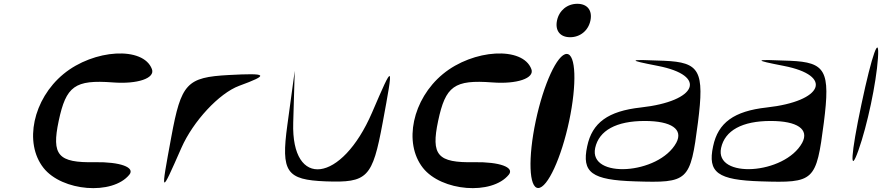

<svg xmlns="http://www.w3.org/2000/svg" viewBox="-20 -955 4644 1011"><path d="M209 -71C307 53 572 74 661 -35C693 -74 612 -103 480 -101C285 -97 251 -138 289 -318C328 -502 374 -536 574 -521C704 -511 798 -543 780 -591C735 -712 474 -697 314 -565C154 -433 105 -203 209 -71Z M882 -234C825 75 824 76 935 -176C997 -317 1134 -464 1239 -503C1400 -562 1390 -571 1185 -560C963 -548 934 -516 882 -234Z M1532 -582 1493 -296C1459 -49 1488 -8 1695 0C1915 8 1941 -18 1995 -309C2054 -627 2053 -627 1939 -362C1779 9 1513 43 1524 -309Z M2207 -71C2305 53 2570 74 2659 -35C2691 -74 2610 -103 2478 -101C2283 -97 2249 -138 2287 -318C2326 -502 2372 -536 2572 -521C2702 -511 2796 -543 2778 -591C2733 -712 2472 -697 2312 -565C2152 -433 2103 -203 2207 -71Z M2801 -318C2760 -124 2765 35 2814 35C2863 35 2936 -124 2977 -318C3018 -512 3013 -671 2964 -671C2915 -671 2842 -512 2801 -318ZM2913 -847C2902 -794 2929 -759 2982 -759C3035 -759 3078 -794 3089 -847C3100 -900 3073 -935 3020 -935C2967 -935 2924 -900 2913 -847Z M3072 -185C3042 -46 3096 -7 3324 0C3605 9 3615 0 3655 -309C3690 -583 3665 -627 3477 -635C3285 -643 3280 -640 3444 -608C3707 -557 3652 -422 3354 -389C3182 -370 3098 -309 3072 -185ZM3114 -176C3134 -268 3225 -318 3375 -318C3516 -318 3579 -274 3541 -203C3449 -35 3079 -12 3114 -176Z M3735 -185C3705 -46 3759 -7 3987 0C4268 9 4278 0 4318 -309C4353 -583 4328 -627 4140 -635C3948 -643 3943 -640 4107 -608C4370 -557 4315 -422 4017 -389C3845 -370 3761 -309 3735 -185ZM3777 -176C3797 -268 3888 -318 4038 -318C4179 -318 4242 -274 4204 -203C4112 -35 3742 -12 3777 -176Z M4516 -406C4460 -141 4453 -31 4500 -163C4547 -295 4594 -517 4603 -649C4612 -781 4572 -671 4516 -406Z"/></svg>

Font: Venom Sans
Style: Obl
Weight: 400
Version: Version 1.001